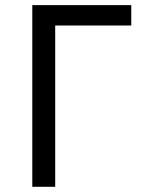

<svg xmlns="http://www.w3.org/2000/svg" viewBox="-20 -717 549 737"><path d="M104 -697.3H483.9V-619.1H191.9V0H104Z"/></svg>

Font: Lunasima
Style: Regular
Weight: 400
Designer: The DocRepair Project, Monotype Design Team
Foundry: Google
Version: Version 2.009